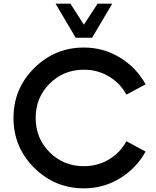

<svg xmlns="http://www.w3.org/2000/svg" viewBox="-20 -1020 852 1050"><path d="M393.8 -813.8 283.8 -1000H365L438.8 -885L513.8 -1000H593.8L483.8 -813.8ZM438.8 10Q280 10 166.9 -102.5Q53.8 -215 53.8 -375Q53.8 -535 166.9 -647.5Q280 -760 438.8 -760Q546.2 -760 636.2 -705Q726.2 -650 776.2 -558.8L671.2 -502.5Q637.5 -565 575.6 -601.9Q513.8 -638.8 438.8 -638.8Q327.5 -638.8 251.2 -562.5Q175 -486.2 175 -375Q175 -263.8 251.2 -187.5Q327.5 -111.2 438.8 -111.2Q513.8 -111.2 575.6 -148.1Q637.5 -185 671.2 -247.5L776.2 -191.2Q726.2 -100 636.2 -45Q546.2 10 438.8 10Z"/></svg>

Font: Now Medium
Style: Regular
Weight: 500
Designer: Alfredo Marco Pradil
Foundry: Alfredo Marco Pradil
Version: Version 1.002;PS 001.002;hotconv 1.0.88;makeotf.lib2.5.64775